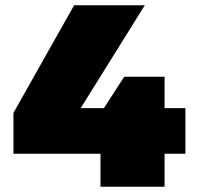

<svg xmlns="http://www.w3.org/2000/svg" viewBox="-20 -708 749 728"><path d="M361 0V-125H31V-280L261 -688H529L286 -298H374L451 -417H604V-298H683V-125H604V0Z"/></svg>

Font: Saira SemiExpanded Black
Style: Regular
Weight: 900
Width: 6
Designer: Hector Gatti with collaboration of the Omnibus-Type team
Foundry: Omnibus-Type
Version: Version 1.101